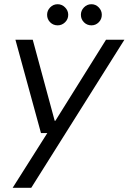

<svg xmlns="http://www.w3.org/2000/svg" viewBox="-20 -684 609 909"><path d="M40 205 204 -54H174L53 -496H135L239 -112H242L482 -496H569L128 205ZM253 -564Q232 -564 217.5 -578.5Q203 -593 203 -614Q203 -634 217.5 -649Q232 -664 253 -664Q273 -664 288 -649Q303 -634 303 -614Q303 -593 288 -578.5Q273 -564 253 -564ZM413 -564Q392 -564 377.5 -578.5Q363 -593 363 -614Q363 -634 377.5 -649Q392 -664 413 -664Q433 -664 447.5 -649Q462 -634 462 -614Q462 -593 447.5 -578.5Q433 -564 413 -564Z"/></svg>

Font: DM Sans 36pt
Style: Italic
Weight: 400
Italic angle: -10°
Designer: Colophon Foundry, Jonny Pinhorn
Foundry: Colophon Foundry
Version: Version 4.004;gftools[0.9.30]